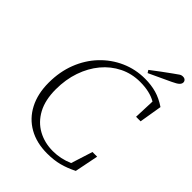

<svg xmlns="http://www.w3.org/2000/svg" viewBox="-244 -971 1106 1106"><g transform="rotate(45 308.5 -418.5)"><path d="M344 15Q258 15 194.5 -21Q131 -57 96.5 -123.5Q62 -190 62 -280Q62 -369 91 -443.5Q120 -518 172 -573Q224 -628 292.5 -658.5Q361 -689 439 -689Q489 -689 531.5 -677Q574 -665 617 -636L594 -497H557L562 -626Q511 -656 432 -656Q364 -656 306.5 -627.5Q249 -599 207 -548.5Q165 -498 141.5 -430Q118 -362 118 -282Q118 -195 149.5 -136.5Q181 -78 235.5 -48Q290 -18 358 -18Q421 -18 481 -44L523 -176H561L532 -31Q486 -8 442.5 3.5Q399 15 344 15ZM416 -738Q445 -760 473.5 -781.5Q502 -803 529 -822Q552 -839 563 -846Q574 -853 586 -852Q597 -852 604 -845Q611 -838 610 -827Q609 -817 599 -807.5Q589 -798 559 -784Q494 -754 426 -722Z"/></g></svg>

Font: Source Serif Pro Light
Style: Italic
Weight: 300
Italic angle: -12°
Designer: Frank Grießhammer
Foundry: Adobe Systems Incorporated
Version: Version 3.001;hotconv 1.0.111;makeotfexe 2.5.65597